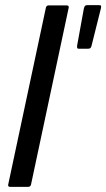

<svg xmlns="http://www.w3.org/2000/svg" viewBox="-20 -729 414 749"><path d="M12 -9 159 -699Q161 -708 170 -708H239Q250 -708 248 -699L101 -9Q99 0 89 0H20Q10 0 12 -9ZM286 -539Q283 -539 281.5 -541.5Q280 -544 281 -552L307 -695Q309 -704 312 -706.5Q315 -709 322 -709H364Q373 -709 374 -706.5Q375 -704 374 -698L337 -550Q335 -543 332 -541Q329 -539 324 -539Z"/></svg>

Font: Glory Thin Medium
Style: Italic
Weight: 500
Italic angle: -12°
Version: Version 1.011